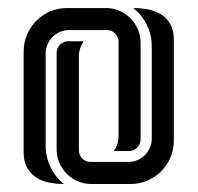

<svg xmlns="http://www.w3.org/2000/svg" viewBox="-20 -460 494 480"><path d="M177.2 -84Q177.2 -72.3 185.8 -63.7Q194.3 -55.2 206.1 -55.2H301.3Q313.5 -55.2 324 -59.8Q334.5 -64.5 342.3 -72.3Q350.1 -80.1 354.7 -90.6Q359.4 -101.1 359.4 -113.3V-344.2Q359.4 -372.1 347.2 -397.5Q335 -422.9 313 -439.9Q332.5 -439.9 350.8 -436.3Q369.1 -432.6 383.3 -423.6Q397.5 -414.6 406 -399.2Q414.6 -383.8 414.6 -360.4V-108.4Q414.6 -85.9 406 -66.2Q397.5 -46.4 382.8 -31.7Q368.2 -17.1 348.4 -8.5Q328.6 0 306.2 0H208.5Q190.4 0 174.6 -6.8Q158.7 -13.7 147 -25.4Q135.3 -37.1 128.4 -53Q121.6 -68.8 121.6 -86.9V-328.1Q121.6 -340.3 130.4 -348.6Q139.2 -356.9 150.9 -356.9H189Q183.6 -348.6 180.4 -338.9Q177.2 -329.1 177.2 -319.3ZM276.4 -355.5Q276.4 -367.2 268.1 -376Q259.8 -384.8 247.6 -384.8H151.9Q140.1 -384.8 129.6 -380.1Q119.1 -375.5 111.3 -367.7Q103.5 -359.9 98.9 -349.1Q94.2 -338.4 94.2 -326.7V-95.7Q94.2 -67.9 106.2 -42.5Q118.2 -17.1 140.1 0Q120.6 0 102.3 -3.7Q84 -7.3 70.1 -16.6Q56.2 -25.9 47.6 -41Q39.1 -56.2 39.1 -79.6V-331.1Q39.1 -353.5 47.6 -373.3Q56.2 -393.1 70.8 -408Q85.4 -422.9 105.2 -431.4Q125 -439.9 147.5 -439.9H245.1Q262.7 -439.9 278.6 -433.1Q294.4 -426.3 306.2 -414.3Q317.9 -402.3 324.7 -386.5Q331.5 -370.6 331.5 -353V-111.8Q331.5 -100.1 323.2 -91.3Q314.9 -82.5 302.7 -82.5H264.6Q276.4 -99.1 276.4 -120.6Z"/></svg>

Font: Isar CAT
Style: Regular
Weight: 400
Designer: Digitized by Peter Wiegel
Foundry: CAT-Fonts, Peter Wiegel
Version: Version 1.000; ttfautohint (v1.3)